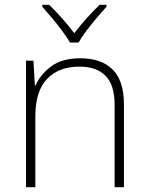

<svg xmlns="http://www.w3.org/2000/svg" viewBox="-20 -784 622 804"><path d="M316 -540Q404 -540 451.5 -493Q499 -446 499 -347V0H460V-345Q460 -428 422 -466.5Q384 -505 313 -505Q226 -505 177 -453.5Q128 -402 128 -297V0H89V-530H120L126 -426H129Q148 -471 193.5 -505.5Q239 -540 316 -540ZM273 -606Q261 -627 240.5 -654.5Q220 -682 197.5 -709Q175 -736 157 -756V-764H186Q213 -738 241 -706Q269 -674 291 -645Q313 -674 341.5 -706Q370 -738 397 -764H426V-756Q408 -736 385 -709Q362 -682 341.5 -654.5Q321 -627 309 -606Z"/></svg>

Font: Noto Sans ExtraLight
Style: Regular
Weight: 200
Designer: Monotype Design Team
Foundry: Monotype Imaging Inc.
Version: Version 2.007